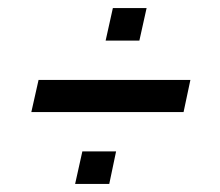

<svg xmlns="http://www.w3.org/2000/svg" viewBox="-20 -492 548 478"><path d="M58 -213 76 -293H454L437 -213ZM167 -34 185 -115H269L252 -34ZM243 -391 261 -472H345L327 -391Z"/></svg>

Font: Saira SemiCondensed Medium
Style: Italic
Weight: 500
Width: 4
Italic angle: -12°
Designer: Hector Gatti with collaboration of the Omnibus-Type team
Foundry: Omnibus-Type
Version: Version 1.101